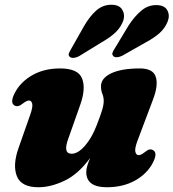

<svg xmlns="http://www.w3.org/2000/svg" viewBox="-20 -773 730 808"><path d="M623.5 -141.5Q645 -130.5 623.5 -88.5Q599.5 -42 548.8 -13.5Q498 15 429.5 15Q343 15 343 -49Q343 -62 347.8 -77Q352.5 -92 359.5 -108.5Q309.5 -40 251.5 -12.5Q193.5 15 142 15Q69.5 15 51 -31.5Q32.5 -78 58 -150L107 -289.5Q119 -323.5 115.5 -336.8Q112 -350 102 -350Q92.5 -350 77 -338Q65 -328.5 57.2 -326.8Q49.5 -325 42 -328.5Q20.5 -339.5 42 -381.5Q66 -428 115.8 -456.5Q165.5 -485 233 -485Q309 -485 325.5 -442.5Q342 -400 317.5 -331.5L268.5 -192.5Q243 -126 281.5 -126Q308 -126 337.2 -159.2Q366.5 -192.5 387 -246Q401 -282 408.8 -306.8Q416.5 -331.5 416.5 -347.5Q416.5 -364 410.8 -378Q405 -392 405 -410Q405 -444 448 -464.5Q491 -485 568.5 -485Q623.5 -485 635.2 -450.5Q647 -416 625 -357L558.5 -180.5Q546 -147 549.8 -133.5Q553.5 -120 563.5 -120Q573 -120 588.5 -132Q600.5 -142 608.2 -143.8Q616 -145.5 623.5 -141.5ZM333 -662Q356.5 -703 384 -727.8Q411.5 -752.5 447 -753Q481 -753.5 493.8 -733.2Q506.5 -713 499.5 -688Q489.5 -659.5 467.5 -638Q445.5 -616.5 407 -594.5L312.5 -536.5Q301.5 -530.5 290.5 -529.5Q279.5 -528.5 273.5 -534Q267 -539.5 269.8 -547.8Q272.5 -556 279 -566.5ZM521 -665.5Q547 -705.5 575.8 -729Q604.5 -752.5 639.5 -751.5Q672.5 -751 684 -729.8Q695.5 -708.5 686 -683.5Q675 -655 652 -634.2Q629 -613.5 590.5 -593L494.5 -538.5Q483.5 -533 472.5 -532.2Q461.5 -531.5 456.5 -537.5Q450.5 -544 453.8 -552.2Q457 -560.5 463.5 -570Z"/></svg>

Font: Fraunces 9pt S000 Black
Style: Italic
Weight: 900
Italic angle: -16°
Version: Version 1.000; ttfautohint (v1.8.3)